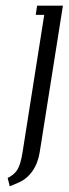

<svg xmlns="http://www.w3.org/2000/svg" viewBox="-20 -532 240 672"><path d="M6.8 90.8Q29.3 80.1 40.8 62Q52.2 43.9 59.1 0L134.8 -480H105L109.9 -512.2H200.2L119.1 0Q112.8 40 92.8 67.9Q72.8 95.7 43 107.9L14.2 120.1Z"/></svg>

Font: Gawaa
Style: Italic
Weight: 400
Designer: T. Christopher White
Version: Version 1.0